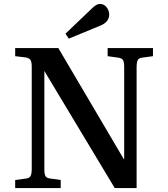

<svg xmlns="http://www.w3.org/2000/svg" viewBox="-20 -954 851 974"><path d="M57 0V-41L110 -48Q129 -50 135 -61Q141 -72 141 -99V-615Q141 -640 134.5 -650Q128 -660 108 -663L57 -669V-710H276L609 -145L610 -149V-615Q610 -640 603.5 -650Q597 -660 576 -662L526 -669V-710H756V-669L704 -662Q685 -660 679 -649.5Q673 -639 673 -611V0H562L205 -594V-590V-95Q205 -70 211 -60Q217 -50 237 -48L288 -41V0ZM329 -758 312 -783 445 -910Q469 -934 486 -934Q508 -934 521 -917Q534 -900 534 -881Q534 -842 489 -824Z"/></svg>

Font: Literata 36pt Medium
Style: Regular
Weight: 500
Designer: Latin by Veronika Burian and Jose Scaglione. Greek by Irene Vlachou. Cyrillic by Vera Evstafieva.
Foundry: TypeTogether
Version: Version 3.002